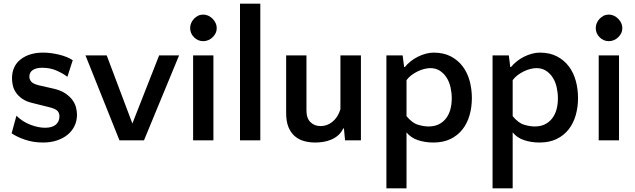

<svg xmlns="http://www.w3.org/2000/svg" viewBox="-20 -760 3442 1040"><path d="M209 -393Q176 -393 157.5 -380.5Q139 -368 139 -345Q139 -330 149.5 -317.5Q160 -305 194 -297L265 -281Q307 -272 332.5 -255Q358 -238 372.5 -218Q387 -198 392 -177Q397 -156 397 -138Q397 -106 384 -78.5Q371 -51 347 -31Q323 -11 289 0.5Q255 12 213 12Q160 12 115 -3.5Q70 -19 43 -38L69 -133Q103 -100 145.5 -84Q188 -68 224 -68Q262 -68 282 -84.5Q302 -101 302 -130Q302 -147 292 -158.5Q282 -170 252 -178L156 -202Q122 -210 100.5 -225Q79 -240 66.5 -258.5Q54 -277 49.5 -297Q45 -317 45 -335Q45 -402 92 -438.5Q139 -475 214 -475Q253 -475 298 -464.5Q343 -454 374 -434L345 -344Q325 -360 289 -376.5Q253 -393 209 -393Z M760 0H627L443 -460H558L697 -91L842 -460H950Z M1136 0H1026V-460H1136ZM1010 -608Q1010 -622 1015.5 -635Q1021 -648 1031 -658.5Q1041 -669 1053.5 -675Q1066 -681 1081 -681Q1095 -681 1108 -675Q1121 -669 1131.5 -658.5Q1142 -648 1148 -635Q1154 -622 1154 -608Q1154 -593 1148 -580.5Q1142 -568 1131.5 -558Q1121 -548 1108 -542.5Q1095 -537 1081 -537Q1052 -537 1031 -558Q1010 -579 1010 -608Z M1390 0H1280V-740H1390Z M1640 -460V-161Q1640 -120 1661.5 -98.5Q1683 -77 1717 -77Q1752 -77 1781 -100.5Q1810 -124 1824 -168V-460H1935V0H1849L1843 -64H1839Q1828 -41 1811 -26.5Q1794 -12 1773.5 -3.5Q1753 5 1731 8.5Q1709 12 1688 12Q1655 12 1626.5 4Q1598 -4 1576.5 -22.5Q1555 -41 1542.5 -71.5Q1530 -102 1530 -147V-460Z M2329 -475Q2383 -475 2422 -454.5Q2461 -434 2486.5 -400Q2512 -366 2524 -321.5Q2536 -277 2536 -229Q2536 -180 2523.5 -136Q2511 -92 2485 -59Q2459 -26 2420 -7Q2381 12 2327 12Q2282 12 2243.5 -1Q2205 -14 2182 -43V260H2073V-460H2161L2169 -397H2173Q2186 -413 2204 -427.5Q2222 -442 2243 -452.5Q2264 -463 2286 -469Q2308 -475 2329 -475ZM2311 -391Q2296 -391 2278 -386.5Q2260 -382 2242.5 -373.5Q2225 -365 2209 -353Q2193 -341 2182 -326V-131Q2212 -94 2243.5 -84.5Q2275 -75 2301 -75Q2334 -75 2357.5 -87Q2381 -99 2396.5 -119.5Q2412 -140 2419.5 -167.5Q2427 -195 2427 -227Q2427 -257 2420.5 -286.5Q2414 -316 2399.5 -339Q2385 -362 2363 -376.5Q2341 -391 2311 -391Z M2904 -475Q2958 -475 2997 -454.5Q3036 -434 3061.5 -400Q3087 -366 3099 -321.5Q3111 -277 3111 -229Q3111 -180 3098.5 -136Q3086 -92 3060 -59Q3034 -26 2995 -7Q2956 12 2902 12Q2857 12 2818.5 -1Q2780 -14 2757 -43V260H2648V-460H2736L2744 -397H2748Q2761 -413 2779 -427.5Q2797 -442 2818 -452.5Q2839 -463 2861 -469Q2883 -475 2904 -475ZM2886 -391Q2871 -391 2853 -386.5Q2835 -382 2817.5 -373.5Q2800 -365 2784 -353Q2768 -341 2757 -326V-131Q2787 -94 2818.5 -84.5Q2850 -75 2876 -75Q2909 -75 2932.5 -87Q2956 -99 2971.5 -119.5Q2987 -140 2994.5 -167.5Q3002 -195 3002 -227Q3002 -257 2995.5 -286.5Q2989 -316 2974.5 -339Q2960 -362 2938 -376.5Q2916 -391 2886 -391Z M3333 0H3223V-460H3333ZM3207 -608Q3207 -622 3212.5 -635Q3218 -648 3228 -658.5Q3238 -669 3250.5 -675Q3263 -681 3278 -681Q3292 -681 3305 -675Q3318 -669 3328.5 -658.5Q3339 -648 3345 -635Q3351 -622 3351 -608Q3351 -593 3345 -580.5Q3339 -568 3328.5 -558Q3318 -548 3305 -542.5Q3292 -537 3278 -537Q3249 -537 3228 -558Q3207 -579 3207 -608Z"/></svg>

Font: Quattrocento Sans
Style: Bold
Weight: 700
Designer: Pablo Impallari
Foundry: Pablo Impallari, Igino Marini, Brenda Gallo
Version: Version 2.000